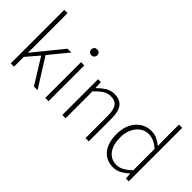

<svg xmlns="http://www.w3.org/2000/svg" viewBox="-28 -1266 1824 1824"><g transform="rotate(45 884.5 -353.5)"><path d="M92 0V-719H136V-189H138L375 -480H426L270 -290L452 0H403L244 -257L136 -131V0Z M556 0V-480H600V0ZM579 -596Q562 -596 550.5 -607Q539 -618 539 -635Q539 -654 550.5 -664.5Q562 -675 579 -675Q596 -675 607.5 -664.5Q619 -654 619 -635Q619 -618 607.5 -607Q596 -596 579 -596Z M785 0V-480H823L827 -406H830Q867 -443 906 -467.5Q945 -492 995 -492Q1070 -492 1105 -447Q1140 -402 1140 -308V0H1096V-302Q1096 -379 1070.5 -415.5Q1045 -452 986 -452Q943 -452 908 -429.5Q873 -407 829 -362V0Z M1476 12Q1385 12 1331 -52.5Q1277 -117 1277 -239Q1277 -297 1294 -344Q1311 -391 1340.5 -424Q1370 -457 1408.5 -474.5Q1447 -492 1490 -492Q1534 -492 1566.5 -476.5Q1599 -461 1635 -433L1633 -521V-719H1677V0H1639L1635 -62H1632Q1603 -33 1563.5 -10.5Q1524 12 1476 12ZM1482 -27Q1522 -27 1558.5 -47.5Q1595 -68 1633 -106V-391Q1595 -425 1561.5 -439Q1528 -453 1493 -453Q1457 -453 1426 -436.5Q1395 -420 1372.5 -391.5Q1350 -363 1337 -323.5Q1324 -284 1324 -239Q1324 -191 1334.5 -152Q1345 -113 1365 -85.5Q1385 -58 1414.5 -42.5Q1444 -27 1482 -27Z"/></g></svg>

Font: TypoPRO Source Sans Pro
Style: Regular
Weight: 300
Designer: Paul D. Hunt
Foundry: Adobe Systems Incorporated
Version: Version 2.020;PS 2.000;hotconv 1.0.86;makeotf.lib2.5.63406